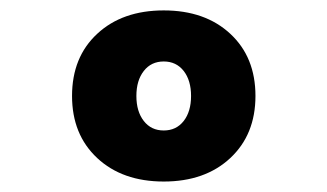

<svg xmlns="http://www.w3.org/2000/svg" viewBox="-20 -723 626 367"><path d="M293 -376Q213.9 -376 165.8 -420.9Q117.7 -465.8 117.7 -539.6Q117.7 -613.8 165.8 -658.4Q213.9 -703.1 293 -703.1Q372.1 -703.1 420.2 -658.4Q468.3 -613.8 468.3 -539.6Q468.3 -465.8 420.2 -420.9Q372.1 -376 293 -376ZM293 -473.6Q316.9 -473.6 331.1 -491.7Q345.2 -509.8 345.2 -539.6Q345.2 -569.3 331.1 -587.4Q316.9 -605.5 293 -605.5Q269 -605.5 254.9 -587.4Q240.7 -569.3 240.7 -539.6Q240.7 -509.8 254.9 -491.7Q269 -473.6 293 -473.6Z"/></svg>

Font: CaskaydiaMono NF
Style: Bold
Weight: 700
Designer: Aaron Bell
Foundry: Saja Typeworks
Version: Version 2111.001; ttfautohint (v1.8.4);Nerd Fonts 3.1.1